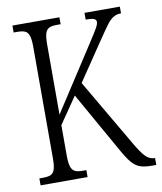

<svg xmlns="http://www.w3.org/2000/svg" viewBox="-81 -779 711 845"><g transform="rotate(-10 274.5 -357.0)"><path d="M32 -31H48Q71 -31 83 -36.5Q95 -42 100.5 -58Q106 -74 106 -107V-607Q106 -639 100.5 -655.5Q95 -672 83 -677.5Q71 -683 49 -683H32V-714H242V-683H224Q202 -683 190 -677Q178 -671 173 -654.5Q168 -638 168 -605V-292L349 -571Q381 -620 391 -637.5Q401 -655 401 -666Q401 -676 390 -680Q379 -684 354 -684V-714H512V-684Q492 -684 477.5 -675Q463 -666 449.5 -648.5Q436 -631 405 -585L288 -412L462 -114Q489 -67 507 -49Q525 -31 546 -31H549V0H531Q496 0 476 -7.5Q456 -15 439.5 -34.5Q423 -54 399 -97L249 -363L168 -245V-111Q168 -76 173.5 -59.5Q179 -43 191 -37Q203 -31 226 -31H242V0H32Z"/></g></svg>

Font: Noto Serif CondLight
Style: Regular
Weight: 300
Width: 3
Designer: Monotype Design Team
Foundry: Monotype Imaging Inc.
Version: Version 1.001